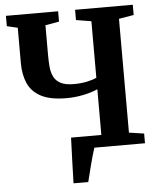

<svg xmlns="http://www.w3.org/2000/svg" viewBox="-61 -795 849 1026"><g transform="rotate(-5 364.0 -281.5)"><path d="M291.5 180Q292.5 135 294.8 67.5Q297 0 299.5 -64.5H462V-309.5Q426.5 -294 382.2 -285.2Q338 -276.5 295 -276.5Q208 -276.5 158.2 -302.5Q108.5 -328.5 87.8 -375.2Q67 -422 67 -485V-674L9.5 -687.5V-743H289.5V-687.5L215.5 -674.5V-513.5Q215.5 -480 218.2 -450.2Q221 -420.5 232.5 -397.5Q244 -374.5 269.5 -361.2Q295 -348 340.5 -348Q377.5 -348 410.8 -355Q444 -362 462 -371.5V-674.5L380.5 -688V-743H690V-688L610 -674.5V-64L690.5 -52V0H419Q414 14 406.8 39.5Q399.5 65 392.2 93.2Q385 121.5 379.2 145.2Q373.5 169 370.5 180Z"/></g></svg>

Font: Merriweather Text Regular
Style: Bold
Weight: 700
Designer: Eben Sorkin
Foundry: Eben Sorkin
Version: Version 2.100; ttfautohint (v1.7.19-72a1) -l 8 -r 50 -G 200 